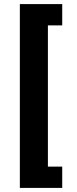

<svg xmlns="http://www.w3.org/2000/svg" viewBox="-20 -780 374 938"><path d="M77 138V-760H284V-656H214V34H284V138Z"/></svg>

Font: IBM Plex Sans Thai
Style: Bold
Weight: 700
Designer: Mike Abbink, Paul van der Laan, Pieter van Rosmalen, Ben Mitchell, Mark Frömberg
Foundry: Bold Monday
Version: Version 1.2